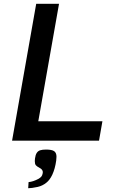

<svg xmlns="http://www.w3.org/2000/svg" viewBox="-20 -746 640 1018"><path d="M184.5 202Q194.5 196 199.2 190.2Q204 184.5 206 174.5Q207 169.5 207 167Q207 156.5 197 148.5L186.5 142Q175.5 136.5 170 130Q164.5 123.5 164.5 108L165.5 94.5Q168 75 174.8 64.8Q181.5 54.5 193 50.8Q204.5 47 224 47Q255.5 47 267.5 55.8Q279.5 64.5 279.5 85Q279.5 94.5 278 105.5Q272 149 257 181Q243.5 209 226 222.5Q206 239 180 245Q147.5 252 129.5 252L131.5 219.5Q155.5 217.5 184.5 202ZM172 -726H293L183 -103H523L505 0H44Z"/></svg>

Font: JuliaMono SemiBold
Style: Italic
Weight: 600
Italic angle: -9°
Monospace: yes
Designer: cormullion
Foundry: corm
Version: Version 0.056; ttfautohint (v1.8.4)